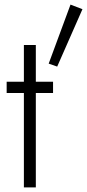

<svg xmlns="http://www.w3.org/2000/svg" viewBox="-20 -816 379 836"><path d="M287 -796 192 -539 229 -526 339 -776ZM9 -460V-411H84V0H136V-411H211V-460H136V-620H84V-460Z"/></svg>

Font: Jost Light
Style: Regular
Weight: 300
Version: Version 3.710